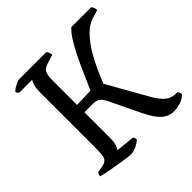

<svg xmlns="http://www.w3.org/2000/svg" viewBox="-180 -863 1022 1022"><g transform="rotate(-45 330.5 -352.0)"><path d="M242 0Q233 0 205.5 -4Q178 -8 144.5 -13.5Q111 -19 83 -24.5Q55 -30 44 -34Q44 -42 47.5 -48.5Q51 -55 54 -58L83 -62Q108 -66 118.5 -76Q129 -86 131.5 -107Q134 -128 134 -164V-571Q134 -608 140.5 -628.5Q147 -649 153 -653H55Q52 -655 48 -659.5Q44 -664 43 -671Q49 -678 61 -685.5Q73 -693 85.5 -698.5Q98 -704 104 -704H308Q313 -700 317 -691Q321 -682 321 -671L278 -658Q262 -653 250.5 -646.5Q239 -640 232.5 -624Q226 -608 226 -572V-389L330 -393Q338 -410 352 -441.5Q366 -473 383 -511.5Q400 -550 419.5 -588.5Q439 -627 459 -657.5Q479 -688 498 -704H646Q651 -700 655 -691Q659 -682 659 -671L614 -657Q574 -645 540 -609Q506 -573 479.5 -527.5Q453 -482 434 -439Q415 -396 405 -370L498 -205Q519 -168 537.5 -135.5Q556 -103 579 -82.5Q602 -62 634 -60L653 -59Q655 -56 658 -49.5Q661 -43 661 -35Q644 -16 617 -8Q590 0 567 0Q530 0 500.5 -25Q471 -50 437 -120L360 -280Q344 -313 330 -323.5Q316 -334 285 -334H226V-135Q226 -110 220 -92Q214 -74 208 -67L314 -56Q316 -54 318.5 -48Q321 -42 321 -34Q307 -21 284 -10.5Q261 0 242 0Z"/></g></svg>

Font: Texturina 72pt Medium
Style: Regular
Weight: 500
Designer: Guillermo Torres Carreño
Foundry: Omnibus-Type
Version: Version 1.002; ttfautohint (v1.8.3)